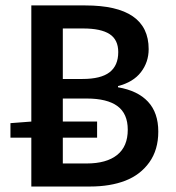

<svg xmlns="http://www.w3.org/2000/svg" viewBox="-20 -680 640 700"><path d="M94.2 0V-178.2H18.1V-231L94.2 -236.8V-660.2H291Q522 -660.2 522 -501Q522 -453.6 493.9 -417Q465.8 -380.4 410.2 -366.2V-361.8Q481.9 -349.6 519.5 -309.3Q557.1 -269 557.1 -200.2Q557.1 -133.8 524.4 -88.1Q491.7 -42.5 436.8 -21.2Q381.8 0 308.1 0ZM209 -392.1H280.8Q347.7 -392.1 379.4 -416.5Q411.1 -440.9 411.1 -490.2Q411.1 -535.2 379.6 -555.7Q348.1 -576.2 283.2 -576.2H209ZM209 -84H295.9Q368.2 -84 407 -115Q445.8 -146 445.8 -207Q445.8 -265.6 408.2 -293.2Q370.6 -320.8 295.9 -320.8H209V-236.8H334V-178.2H209Z"/></svg>

Font: Office Code Pro Medium
Style: Regular
Weight: 500
Designer: Nathan Rutzky & Paul D. Hunt
Foundry: Adobe Systems Incorporated
Version: Version 1.004;PS 001.004;hotconv 1.0.70;makeotf.lib2.5.58329